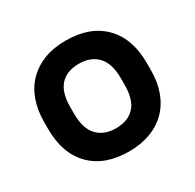

<svg xmlns="http://www.w3.org/2000/svg" viewBox="-120 -639 790 778"><g transform="rotate(-30 275.0 -250.0)"><path d="M275 9Q162 9 98.5 -55Q35 -119 35 -234V-266Q35 -323 51.5 -368Q68 -413 99.5 -444.5Q131 -476 175 -492.5Q219 -509 275 -509Q388 -509 451.5 -445Q515 -381 515 -266V-234Q515 -177 498.5 -132Q482 -87 450.5 -55.5Q419 -24 374.5 -7.5Q330 9 275 9ZM275 -99Q332 -99 362.5 -132Q393 -165 393 -234V-266Q393 -334 361.5 -367.5Q330 -401 275 -401Q218 -401 187.5 -368Q157 -335 157 -266V-234Q157 -166 188.5 -132.5Q220 -99 275 -99Z"/></g></svg>

Font: Retni Sans
Style: Bold
Weight: 700
Designer: Vitaly Kuzmin
Foundry: ParaType Ltd.
Version: Version 1.00;March 2, 2019;FontCreator 11.5.0.2425 64-bit; t